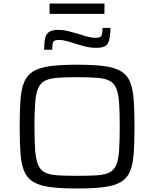

<svg xmlns="http://www.w3.org/2000/svg" viewBox="-20 -1064 877 1092"><path d="M419 8Q326 8 265.5 0Q205 -8 169.5 -29.5Q134 -51 117.5 -90.5Q101 -130 96.5 -192Q92 -254 92 -344Q92 -434 96.5 -496Q101 -558 117.5 -597.5Q134 -637 169.5 -658.5Q205 -680 265.5 -688Q326 -696 419 -696Q512 -696 572.5 -688Q633 -680 668.5 -658.5Q704 -637 720 -597.5Q736 -558 740.5 -496Q745 -434 745 -344Q745 -254 740.5 -192Q736 -130 720 -90.5Q704 -51 668.5 -29.5Q633 -8 572.5 0Q512 8 419 8ZM419 -64Q488 -64 532.5 -67Q577 -70 603 -83.5Q629 -97 641.5 -127Q654 -157 657.5 -209.5Q661 -262 661 -344Q661 -426 657.5 -478.5Q654 -531 641.5 -561Q629 -591 603 -604.5Q577 -618 532.5 -621.5Q488 -625 419 -625Q351 -625 306 -621.5Q261 -618 235 -604.5Q209 -591 196.5 -561Q184 -531 180 -478.5Q176 -426 176 -344Q176 -262 180 -209.5Q184 -157 196.5 -127Q209 -97 235 -83.5Q261 -70 306 -67Q351 -64 419 -64ZM231 -781Q231 -819 236 -844Q241 -869 258 -881.5Q275 -894 311 -894Q342 -894 372 -886Q402 -878 433 -869Q456 -861 478.5 -855Q501 -849 526 -849Q551 -849 557 -861.5Q563 -874 563 -905H608Q608 -846 594.5 -819Q581 -792 529 -792Q494 -792 465 -799.5Q436 -807 405 -817Q381 -824 358.5 -830.5Q336 -837 314 -837Q288 -837 282.5 -824.5Q277 -812 277 -781ZM262 -985V-1044H574V-985Z"/></svg>

Font: Saira Expanded
Style: Regular
Weight: 400
Width: 7
Designer: Hector Gatti with collaboration of the Omnibus-Type team
Foundry: Omnibus-Type
Version: Version 1.100; ttfautohint (v1.8.3)